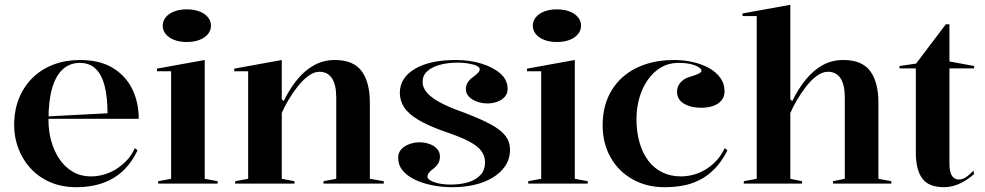

<svg xmlns="http://www.w3.org/2000/svg" viewBox="-20 -765 4106 800"><path d="M313 -515Q396 -515 450 -482Q504 -449 531 -394Q558 -339 558 -270H179V-280L428 -293Q428 -360 416 -407Q404 -454 378.5 -478.5Q353 -503 312 -503Q272 -503 242.5 -477Q213 -451 197.5 -398.5Q182 -346 182 -264Q182 -219 193.5 -177.5Q205 -136 227.5 -102.5Q250 -69 283 -49.5Q316 -30 360 -30Q387 -30 414 -38Q441 -46 465 -61Q489 -76 509 -97.5Q529 -119 542 -148L553 -138Q530 -91 500.5 -61Q471 -31 437 -14.5Q403 2 368 8.5Q333 15 299 15Q237 15 189 -6Q141 -27 107.5 -63.5Q74 -100 56.5 -146.5Q39 -193 39 -243Q39 -306 59.5 -356Q80 -406 116.5 -441.5Q153 -477 203 -496Q253 -515 313 -515Z M758 -590Q729 -590 706.5 -598.5Q684 -607 671 -622.5Q658 -638 658 -658Q658 -678 671 -693.5Q684 -709 706.5 -717.5Q729 -726 758 -726Q788 -726 810.5 -717.5Q833 -709 846 -693.5Q859 -678 859 -658Q859 -638 846 -622.5Q833 -607 810.5 -598.5Q788 -590 758 -590ZM639 0V-10L693 -20V-468H634V-479L833 -515V-20L887 -10V0Z M1579 -10V0H1328V-10L1381 -20V-359Q1381 -412 1363 -439Q1345 -466 1311 -466Q1288 -466 1264.5 -448.5Q1241 -431 1219.5 -403.5Q1198 -376 1181 -347Q1164 -318 1154 -294V-20L1207 -10V0H960V-10L1014 -20V-468H956V-479L1154 -515V-351L1162 -344Q1187 -395 1218.5 -433.5Q1250 -472 1289 -493.5Q1328 -515 1375 -515Q1416 -515 1444 -502.5Q1472 -490 1488.5 -466.5Q1505 -443 1513 -410.5Q1521 -378 1521 -339V-20Z M1866 15Q1820 15 1779 6.5Q1738 -2 1706.5 -17.5Q1675 -33 1657 -55.5Q1639 -78 1639 -107Q1639 -129 1652 -143Q1665 -157 1685.5 -164.5Q1706 -172 1727 -172Q1750 -172 1769.5 -165Q1789 -158 1801 -145Q1813 -132 1813 -112Q1813 -98 1807 -86.5Q1801 -75 1788 -64Q1772 -52 1766.5 -44.5Q1761 -37 1761 -28Q1761 -21 1773 -13.5Q1785 -6 1807 -1Q1829 4 1859 4Q1900 4 1932 -6Q1964 -16 1982.5 -36.5Q2001 -57 2001 -89Q2001 -115 1985.5 -136Q1970 -157 1934 -176Q1898 -195 1835 -216Q1764 -241 1722.5 -266Q1681 -291 1663.5 -318.5Q1646 -346 1646 -378Q1646 -441 1708.5 -478Q1771 -515 1879 -515Q1937 -515 1986 -500Q2035 -485 2065 -458.5Q2095 -432 2095 -395Q2095 -375 2083 -361.5Q2071 -348 2051.5 -341Q2032 -334 2011 -334Q1995 -334 1979 -338Q1963 -342 1950 -349.5Q1937 -357 1929 -368.5Q1921 -380 1921 -394Q1921 -423 1951 -444Q1967 -456 1973 -463Q1979 -470 1979 -477Q1979 -482 1972.5 -487Q1966 -492 1953.5 -495.5Q1941 -499 1924 -501.5Q1907 -504 1887 -504Q1846 -504 1813 -495Q1780 -486 1760.5 -468.5Q1741 -451 1741 -424Q1741 -398 1761 -376.5Q1781 -355 1817.5 -336Q1854 -317 1905 -299Q1980 -271 2023.5 -247.5Q2067 -224 2086 -199Q2105 -174 2105 -143Q2105 -103 2085.5 -74Q2066 -45 2033 -25Q2000 -5 1957 5Q1914 15 1866 15Z M2300 -590Q2271 -590 2248.5 -598.5Q2226 -607 2213 -622.5Q2200 -638 2200 -658Q2200 -678 2213 -693.5Q2226 -709 2248.5 -717.5Q2271 -726 2300 -726Q2330 -726 2352.5 -717.5Q2375 -709 2388 -693.5Q2401 -678 2401 -658Q2401 -638 2388 -622.5Q2375 -607 2352.5 -598.5Q2330 -590 2300 -590ZM2181 0V-10L2235 -20V-468H2176V-479L2375 -515V-20L2429 -10V0Z M2749 15Q2674 15 2615.5 -18Q2557 -51 2524 -109.5Q2491 -168 2491 -243Q2491 -306 2512 -356Q2533 -406 2572 -441.5Q2611 -477 2666 -496Q2721 -515 2789 -515Q2829 -515 2866.5 -506.5Q2904 -498 2934 -481.5Q2964 -465 2981.5 -440.5Q2999 -416 2999 -384Q2999 -362 2986 -346.5Q2973 -331 2951 -323.5Q2929 -316 2901 -316Q2859 -316 2830 -333Q2801 -350 2801 -383Q2801 -405 2816 -422Q2831 -439 2858 -446Q2903 -459 2903 -470Q2903 -477 2891 -485Q2879 -493 2857.5 -498Q2836 -503 2807 -503Q2767 -503 2735 -484.5Q2703 -466 2680 -433.5Q2657 -401 2644.5 -359Q2632 -317 2632 -269Q2632 -214 2645 -170Q2658 -126 2682 -94.5Q2706 -63 2740.5 -46.5Q2775 -30 2817 -30Q2854 -30 2889 -43.5Q2924 -57 2953 -83.5Q2982 -110 3000 -148L3011 -138Q2986 -90 2956 -60Q2926 -30 2892 -13.5Q2858 3 2822 9Q2786 15 2749 15Z M3694 -10V0H3451V-10L3500 -20V-359Q3500 -412 3482 -439Q3464 -466 3430 -466Q3407 -466 3383 -448.5Q3359 -431 3338 -403.5Q3317 -376 3300 -347Q3283 -318 3273 -294V-20L3322 -10V0H3079V-10L3133 -20V-698H3074V-709L3273 -745V-351L3281 -344Q3306 -395 3337.5 -433.5Q3369 -472 3407.5 -493.5Q3446 -515 3494 -515Q3535 -515 3563 -502.5Q3591 -490 3607.5 -466.5Q3624 -443 3632 -410.5Q3640 -378 3640 -339V-20Z M3913 15Q3850 15 3823 -21Q3796 -57 3796 -129V-480H3728V-490L3797 -500L3921 -664H3936V-509L4039 -490V-480H3936V-83Q3936 -48 3946.5 -32.5Q3957 -17 3975 -17Q3991 -17 4006 -27.5Q4021 -38 4036 -54L4039 -40Q4028 -30 4013.5 -20Q3999 -10 3983 -2Q3967 6 3949.5 10.5Q3932 15 3913 15Z"/></svg>

Font: Kalnia Thin Medium
Style: Regular
Weight: 500
Version: Version 1.105